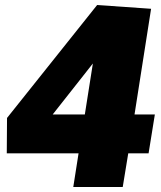

<svg xmlns="http://www.w3.org/2000/svg" viewBox="-20 -745 643 765"><path d="M572 -134H491L469 0H272L293 -134H7L8 -275L367 -725L582 -710L516 -289H597ZM190 -289H318L350 -492Z"/></svg>

Font: Bitter Black
Style: Italic
Weight: 900
Italic angle: -9°
Designer: Sol Matas, and Bitter project Authors
Foundry: Sol Matas
Version: Version 2.001